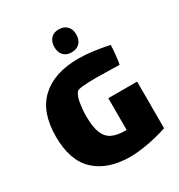

<svg xmlns="http://www.w3.org/2000/svg" viewBox="-182 -884 947 1016"><g transform="rotate(-30 291.5 -376.0)"><path d="M548 -316V-31Q481 -9 421 1Q361 11 320 11Q184 11 107 -60Q30 -131 30 -278Q30 -428 111 -502.5Q192 -577 339 -577Q416 -577 524 -554Q524 -534 520 -494.5Q516 -455 512 -439L476 -440Q410 -442 373 -442Q262 -442 252 -429Q236 -410 229.5 -370Q223 -330 223 -293Q223 -226 238 -189Q253 -152 284 -137Q315 -122 368 -122H372V-316ZM326 -623Q295 -623 277.5 -641.5Q260 -660 260 -692Q260 -725 277.5 -744Q295 -763 326 -763Q357 -763 375.5 -744.5Q394 -726 394 -694Q394 -661 376 -642Q358 -623 326 -623Z"/></g></svg>

Font: Lalezar
Style: Regular
Weight: 400
Designer: Borna Izadpanah
Foundry: Borna Izadpanah
Version: Version 1.004